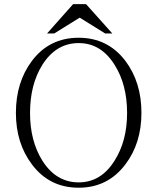

<svg xmlns="http://www.w3.org/2000/svg" viewBox="-20 -877 748 914"><path d="M354.5 -697.3Q214.8 -697.3 131.8 -586.9Q55.7 -485.4 55.7 -339.8Q55.7 -195.3 131.8 -94.7Q214.8 16.6 354.5 16.6Q493.2 16.6 577.1 -94.7Q653.3 -195.3 653.3 -339.8Q653.3 -485.4 577.1 -586.9Q493.2 -697.3 354.5 -697.3ZM354.5 -671.9Q460.9 -671.9 525.4 -568.4Q585 -474.6 585 -338.9Q585 -206.1 525.4 -112.3Q460.9 -8.8 354.5 -8.8Q247.1 -8.8 181.6 -112.3Q123 -206.1 123 -338.9Q123 -474.6 181.6 -568.4Q247.1 -671.9 354.5 -671.9ZM514.6 -717.8 389.6 -857.4H328.1L204.1 -717.8H238.3L359.4 -793L480.5 -717.8Z"/></svg>

Font: Batang
Style: Regular
Weight: 400
Version: Version 2.21